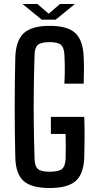

<svg xmlns="http://www.w3.org/2000/svg" viewBox="-20 -938 480 966"><path d="M230 8Q138 8 98.5 -27.5Q59 -63 57 -146Q54 -268 54 -399Q54 -530 57 -650Q60 -734 99.5 -771Q139 -808 230 -808Q319 -808 358 -772.5Q397 -737 401 -654Q404 -586 401 -517H304Q306 -557 306 -590.5Q306 -624 304 -664Q302 -699 286.5 -712.5Q271 -726 230 -726Q187 -726 171 -712.5Q155 -699 154 -664Q151 -570 150 -485Q149 -400 150 -315Q151 -230 154 -137Q155 -101 171 -87.5Q187 -74 230 -74Q275 -74 291.5 -87.5Q308 -101 310 -137Q312 -200 310 -264H236V-350H404Q406 -292 405.5 -242Q405 -192 404 -146Q401 -63 361 -27.5Q321 8 230 8ZM93 -918H168L225 -869L282 -918H357L260 -839H190Z"/></svg>

Font: Big Shoulders Text SemiBold
Style: Regular
Weight: 600
Designer: Patric King
Foundry: XO Type Co
Version: Version 1.000; ttfautohint (v1.8.2)